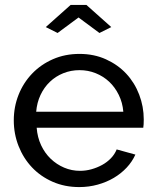

<svg xmlns="http://www.w3.org/2000/svg" viewBox="-20 -750 631 780"><path d="M166 -640 267 -730H331L432 -640L384 -616L299 -679L214 -616ZM302 10Q243 10 194 -11.5Q145 -33 110 -70Q75 -107 55.5 -156.5Q36 -206 36 -261Q36 -316 55.5 -365Q75 -414 110.5 -451Q146 -488 195 -509.5Q244 -531 303 -531Q362 -531 410.5 -509Q459 -487 493 -450.5Q527 -414 545.5 -365.5Q564 -317 564 -265Q564 -254 563.5 -245Q563 -236 562 -231H129Q132 -192 147 -160Q162 -128 186 -105Q210 -82 240.5 -69Q271 -56 305 -56Q329 -56 352 -62.5Q375 -69 395 -80Q415 -91 430.5 -107Q446 -123 454 -143L530 -122Q517 -93 494.5 -69Q472 -45 442.5 -27.5Q413 -10 377 0Q341 10 302 10ZM481 -296Q478 -333 462.5 -364.5Q447 -396 423.5 -418Q400 -440 369 -452.5Q338 -465 303 -465Q268 -465 237 -452.5Q206 -440 182.5 -417.5Q159 -395 144.5 -364Q130 -333 127 -296Z"/></svg>

Font: PTCRaleway Medium
Style: Regular
Weight: 500
Designer: Matt McInerney, Pablo Impallari, Rodrigo Fuenzalida
Foundry: Matt McInerney, Pablo Impallari, Rodrigo Fuenzalida
Version: Version 3.000g; ttfautohint (v1.5) -l 8 -r 28 -G 28 -x 14 -D